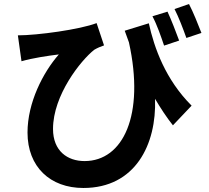

<svg xmlns="http://www.w3.org/2000/svg" viewBox="-20 -862 1040 956"><path d="M983 -698C967 -739 942 -802 921 -842L849 -817C870 -776 892 -718 908 -673ZM872 -660C857 -701 833 -763 814 -804L739 -781C762 -738 781 -682 797 -635ZM601 -709C608 -689 615 -670 622 -651C702 -289 593 -60 401 -60C316 -60 244 -110 244 -220C244 -388 382 -561 449 -614C464 -623 483 -631 498 -636L461 -747C378 -715 166 -686 69 -686L87 -557C142 -573 217 -584 273 -591C194 -501 117 -351 117 -202C117 -31 230 74 395 74C654 74 760 -143 752 -370C781 -321 810 -277 841 -238L934 -336C804 -466 748 -623 721 -746Z"/></svg>

Font: Spoqa Han Sans Neo Bold
Style: Bold
Weight: 700
Designer: [Spoqa Han Sans Neo] Dong-huui Kim  Younghwa Kang  Yujin Lee  [Noto Sans] Ryoko NISHIZUKA  (kana & ideographs); Paul D. 
Foundry: Spoqa (http://www.spoqa-han-sans.com)
Version: Version 1.000